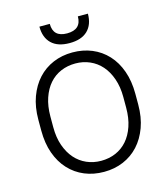

<svg xmlns="http://www.w3.org/2000/svg" viewBox="-130 -1001 970 1109"><g transform="rotate(-15 355.0 -446.5)"><path d="M355 7Q292 7 239 -15Q186 -37 147 -79Q108 -121 86.5 -181Q65 -241 65 -318V-382Q65 -458 87 -518Q109 -578 147.5 -620Q186 -662 239 -684.5Q292 -707 355 -707Q418 -707 471 -685Q524 -663 563 -621Q602 -579 623.5 -518.5Q645 -458 645 -382V-318Q645 -242 623 -182Q601 -122 562.5 -80Q524 -38 471 -15.5Q418 7 355 7ZM355 -59Q402 -59 442 -76Q482 -93 511 -126Q540 -159 556.5 -207.5Q573 -256 573 -318V-382Q573 -443 556 -491.5Q539 -540 510 -573Q481 -606 441 -623.5Q401 -641 355 -641Q308 -641 268 -624Q228 -607 199 -574Q170 -541 153.5 -492.5Q137 -444 137 -382V-318Q137 -256 154 -208Q171 -160 200 -127Q229 -94 269 -76.5Q309 -59 355 -59ZM355 -763Q284 -763 247 -799Q210 -835 210 -900H272Q272 -821 355 -821Q440 -821 440 -900H500Q500 -835 463 -799Q426 -763 355 -763Z"/></g></svg>

Font: Retni Sans
Style: Regular
Weight: 400
Designer: Vitaly Kuzmin
Foundry: ParaType Ltd.
Version: Version 1.00;March 2, 2019;FontCreator 11.5.0.2425 64-bit; t